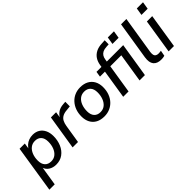

<svg xmlns="http://www.w3.org/2000/svg" viewBox="47 -1547 2565 2565"><g transform="rotate(-45 1329.5 -264.5)"><path d="M4 180 109 -488H208L193 -389H184Q202 -423 228.5 -447Q255 -471 289.5 -484Q324 -497 364 -497Q421 -497 462.5 -471.5Q504 -446 527 -399Q550 -352 550 -287Q550 -206 521 -138.5Q492 -71 437.5 -31Q383 9 306 9Q248 9 203.5 -19Q159 -47 142 -104H150L105 180ZM290 -69Q341 -69 376 -98Q411 -127 429.5 -175.5Q448 -224 448 -283Q448 -349 416 -383.5Q384 -418 328 -418Q278 -418 242.5 -389.5Q207 -361 188 -312.5Q169 -264 169 -204Q169 -139 201 -104Q233 -69 290 -69Z M623 0 701 -488H799L781 -371H770Q789 -425 833 -459Q877 -493 945 -497L985 -500L984 -414L917 -407Q868 -403 837 -385Q806 -367 790 -336Q774 -305 767 -262L725 0Z M1218 9Q1149 9 1100 -17Q1051 -43 1024.5 -92Q998 -141 998 -208Q998 -272 1017.5 -324.5Q1037 -377 1072.5 -416Q1108 -455 1156 -476Q1204 -497 1261 -497Q1330 -497 1379 -470.5Q1428 -444 1454.5 -395.5Q1481 -347 1481 -280Q1481 -216 1461.5 -163Q1442 -110 1406.5 -71.5Q1371 -33 1323 -12Q1275 9 1218 9ZM1220 -69Q1272 -69 1307 -98Q1342 -127 1360.5 -175.5Q1379 -224 1379 -283Q1379 -349 1347 -383.5Q1315 -418 1259 -418Q1208 -418 1172.5 -389.5Q1137 -361 1118.5 -312.5Q1100 -264 1100 -204Q1100 -139 1132 -104Q1164 -69 1220 -69Z M1579 0 1644 -410H1550L1562 -488H1668L1654 -475L1661 -519Q1670 -575 1697 -615.5Q1724 -656 1771 -680Q1818 -704 1887 -706L1938 -709L1937 -633L1890 -630Q1851 -628 1824.5 -615Q1798 -602 1782.5 -578.5Q1767 -555 1762 -519L1755 -478L1747 -488H2067L1989 0H1888L1953 -410H1745L1680 0ZM1977 -601 1994 -706H2110L2093 -601Z M2292 9Q2213 9 2178.5 -35.5Q2144 -80 2157 -166L2243 -705H2344L2258 -167Q2254 -135 2259 -114.5Q2264 -94 2280.5 -84Q2297 -74 2324 -74Q2335 -74 2346.5 -75.5Q2358 -77 2370 -79L2355 1Q2341 5 2324.5 7Q2308 9 2292 9Z M2525 -601 2542 -706H2659L2642 -601ZM2437 0 2514 -488H2615L2538 0Z"/></g></svg>

Font: Nunito Sans 12pt ExtraLight 12pt SemiBold
Style: Italic
Weight: 600
Italic angle: -9°
Version: Version 3.101;gftools[0.9.27]